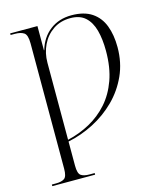

<svg xmlns="http://www.w3.org/2000/svg" viewBox="-138 -820 955 1156"><g transform="rotate(-15 340.0 -242.0)"><path d="M42 240V230H68Q103 230 120.5 217.5Q138 205 138 157V-624Q138 -677 118 -690.5Q98 -704 61 -704H35V-714H205V-563H207Q229 -639 285 -681.5Q341 -724 419 -724Q497 -724 545.5 -691.5Q594 -659 616 -601Q638 -543 638 -467Q638 -371 602 -291.5Q566 -212 505 -151.5Q444 -91 366.5 -51Q289 -11 206 6V157Q206 205 223.5 217.5Q241 230 276 230H309V240ZM206 -5Q280 -22 345 -57.5Q410 -93 459.5 -148.5Q509 -204 537 -282Q565 -360 565 -463Q565 -537 550 -592Q535 -647 501 -678Q467 -709 408 -709Q346 -709 300.5 -678Q255 -647 230.5 -596Q206 -545 206 -485Z"/></g></svg>

Font: Noto Serif Display Light
Style: Regular
Weight: 300
Designer: Monotype Design Team
Foundry: Monotype Imaging Inc.
Version: Version 2.009